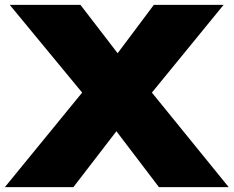

<svg xmlns="http://www.w3.org/2000/svg" viewBox="-32 -770 961 790"><path d="M888 -750H601L452 -551L299 -750H8L306 -389L-12 0H270L447 -230L622 0H909L593 -389Z"/></svg>

Font: Bounded ExtBd
Style: Regular
Weight: 800
Designer: Vlad Churkin
Version: Version 3.0